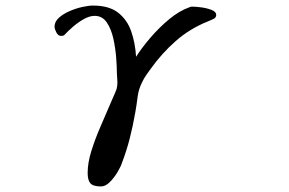

<svg xmlns="http://www.w3.org/2000/svg" viewBox="-20 -568 1040 690"><path d="M757 -514Q757 -504 745.5 -499Q734 -494 727 -491Q662 -465 611.5 -420.5Q561 -376 521 -320Q513 -309 505 -297.5Q497 -286 491 -273Q478 -248 474.5 -219.5Q471 -191 466 -163Q458 -117 446.5 -71.5Q435 -26 418 18Q414 31 402 51Q390 71 374.5 86.5Q359 102 343 102Q315 102 305 91Q295 80 295 53Q295 17 308.5 -26Q322 -69 340.5 -111.5Q359 -154 373 -187Q379 -202 386 -217Q393 -232 399 -248Q402 -260 402 -272Q402 -280 401 -289Q400 -298 400 -307Q400 -327 397.5 -360.5Q395 -394 387.5 -428.5Q380 -463 364 -487Q348 -511 320 -511Q302 -511 281.5 -499.5Q261 -488 243 -472.5Q225 -457 213 -444Q213 -444 212 -443Q211 -442 210 -441Q207 -439 199 -439Q189 -439 182.5 -451.5Q176 -464 176 -472Q176 -490 191.5 -504Q207 -518 230 -528Q253 -538 276 -543Q299 -548 314 -548Q372 -548 404.5 -522.5Q437 -497 451.5 -455.5Q466 -414 469 -364Q490 -397 521 -433Q552 -469 588 -499Q624 -529 661 -542Q665 -544 668.5 -544Q672 -544 675 -544Q684 -544 703.5 -541.5Q723 -539 740 -532.5Q757 -526 757 -514Z"/></svg>

Font: Kaisei HarunoUmi Medium
Style: Regular
Weight: 500
Designer: Font-Kai, 金井和夫
Foundry: KAZUO KANAI
Version: Version 5.003